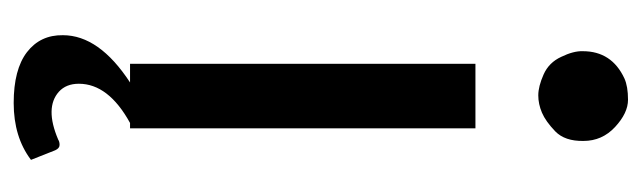

<svg xmlns="http://www.w3.org/2000/svg" viewBox="-350 -421 942 282"><g transform="rotate(90 121.0 -280.0)"><path d="M120.1 -599.6Q106.9 -599.6 89.4 -607.4Q71.8 -615.2 63.5 -633.3Q54.7 -651.4 55.2 -665Q55.2 -707.5 95.2 -726.1Q106.9 -731.4 126.5 -731.4Q146 -731.4 166.5 -712.4Q187 -693.4 187 -666Q187.5 -638.7 172.9 -624.5Q158.2 -610.4 145.5 -605Q132.8 -599.6 120.1 -599.6ZM73.7 0V-507.3H168.5V0H160.6Q103 31.7 103 75.2Q103 93.8 114.7 104.5Q138.2 125.5 185.1 105.5Q188 103.5 192.9 103.5Q197.8 103.5 200.7 109.9L214.8 145.5Q181.2 170.9 131.3 170.9Q82 170.9 56.6 151.4Q31.2 131.8 31.7 98.6Q31.7 45.4 101.1 0Z"/></g></svg>

Font: Lato-Medium
Style: Regular
Weight: 500
Designer: Lukasz Dziedzic
Foundry: tyPoland Lukasz Dziedzic
Version: Version 2.006; 2014-01-15